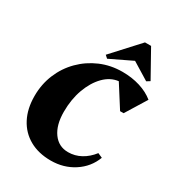

<svg xmlns="http://www.w3.org/2000/svg" viewBox="-220 -1077 1132 1229"><g transform="rotate(30 345.5 -462.5)"><path d="M343 16Q252 16 185.5 -21.5Q119 -59 83 -128Q47 -197 47 -291Q47 -378 78.5 -453.5Q110 -529 166.5 -585.5Q223 -642 297.5 -674Q372 -706 459 -706Q528 -706 588 -687.5Q648 -669 691 -634L596 -480H570L467 -642Q408 -635 361.5 -587.5Q315 -540 287.5 -464.5Q260 -389 260 -297Q260 -200 301 -143Q342 -86 412 -86Q462 -86 506 -110Q550 -134 584 -178L618 -163Q587 -81 512.5 -32.5Q438 16 343 16ZM330 -729 310 -747 488 -941H533L643 -744L619 -729L492 -807Z"/></g></svg>

Font: Platypi ExtraBold
Style: Italic
Weight: 800
Italic angle: -13°
Designer: David Sargent
Foundry: Bolt Cutter Type
Version: Version 1.200; ttfautohint (v1.8.4.7-5d5b)